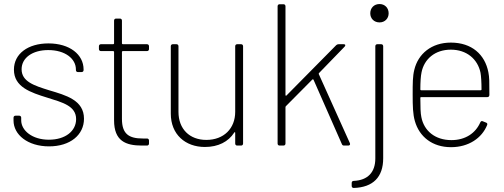

<svg xmlns="http://www.w3.org/2000/svg" viewBox="-20 -721 2498 951"><path d="M223 4C328 4 396 -53 396 -133C396 -225 307 -249 223 -274C149 -297 87 -317 87 -378C87 -434 140 -473 219 -473C303 -473 356 -430 356 -377V-374C356 -368 360 -364 366 -364H384C390 -364 394 -368 394 -374V-377C394 -451 325 -506 220 -506C119 -506 49 -455 49 -376C49 -290 131 -263 215 -237C288 -214 357 -197 357 -131C357 -72 304 -29 222 -29C139 -29 85 -75 85 -125V-138C85 -144 81 -148 75 -148H57C51 -148 47 -144 47 -138V-124C47 -54 117 4 223 4Z M718 -478V-492C718 -498 714 -502 708 -502H588C586 -502 584 -504 584 -506V-619C584 -625 580 -629 574 -629H555C549 -629 545 -625 545 -619V-506C545 -504 543 -502 541 -502H480C474 -502 470 -498 470 -492V-478C470 -472 474 -468 480 -468H541C543 -468 545 -466 545 -464V-125C545 -23 602 0 683 0H708C714 0 718 -4 718 -10V-25C718 -31 714 -35 708 -35H687C619 -35 584 -57 584 -132V-464C584 -466 586 -468 588 -468H708C714 -468 718 -472 718 -478Z M1145 -492V-167C1145 -85 1089 -28 1002 -28C919 -28 864 -82 864 -167V-492C864 -498 860 -502 854 -502H836C830 -502 826 -498 826 -492V-158C826 -55 898 7 995 7C1061 7 1111 -19 1140 -64C1142 -68 1145 -67 1145 -63V-10C1145 -4 1149 0 1155 0H1174C1180 0 1184 -4 1184 -10V-492C1184 -498 1180 -502 1174 -502H1155C1149 -502 1145 -498 1145 -492Z M1365 0H1384C1390 0 1394 -4 1394 -10V-190C1394 -192 1395 -194 1396 -195L1527 -327C1529 -329 1532 -328 1533 -326L1673 -8C1675 -2 1679 0 1684 0H1705C1712 0 1716 -5 1713 -12L1559 -354C1558 -356 1559 -358 1560 -359L1687 -490C1693 -497 1691 -502 1682 -502H1657C1652 -502 1648 -500 1645 -497L1399 -248C1397 -246 1394 -247 1394 -250V-690C1394 -696 1390 -700 1384 -700H1365C1359 -700 1355 -696 1355 -690V-10C1355 -4 1359 0 1365 0Z M1860 -610C1886 -610 1905 -629 1905 -655C1905 -682 1886 -701 1860 -701C1833 -701 1814 -682 1814 -655C1814 -629 1833 -610 1860 -610ZM1732 210C1828 207 1878 156 1878 63V-492C1878 -498 1874 -502 1868 -502H1849C1843 -502 1839 -498 1839 -492V64C1839 132 1802 172 1732 175C1726 175 1722 179 1722 185V200C1722 206 1726 210 1732 210Z M2216 -27C2135 -27 2080 -73 2067 -141C2063 -159 2062 -191 2062 -236C2062 -239 2064 -240 2066 -240H2394C2400 -240 2404 -244 2404 -251C2404 -318 2404 -337 2399 -363C2382 -451 2317 -510 2213 -510C2118 -510 2051 -455 2032 -375C2024 -343 2024 -308 2024 -252C2024 -196 2025 -155 2035 -121C2057 -44 2121 8 2214 8C2301 8 2367 -37 2393 -102C2395 -108 2393 -112 2387 -114L2372 -120C2366 -123 2362 -121 2359 -115C2336 -62 2286 -27 2216 -27ZM2213 -475C2292 -475 2346 -428 2360 -361C2363 -345 2365 -313 2365 -278C2365 -275 2363 -274 2361 -274H2066C2064 -274 2062 -275 2062 -278C2062 -314 2064 -345 2068 -363C2081 -428 2134 -475 2213 -475Z"/></svg>

Font: Barlow ExtraLight
Style: Regular
Weight: 275
Designer: Jeremy Tribby
Foundry: Tribby Type
Version: Version 1.422;hotconv 1.0.109;makeotfexe 2.5.65596